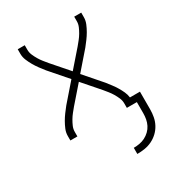

<svg xmlns="http://www.w3.org/2000/svg" viewBox="-180 -623 859 948"><g transform="rotate(-30 250.0 -148.5)"><path d="M322 223V188Q339 188 355.5 185Q372 182 387 174.5Q402 167 414.5 155Q427 143 434.5 128Q442 113 445 96.5Q448 80 448 63V0H391V-26Q391 -42 384.5 -57Q378 -72 370 -85.5Q362 -99 352 -111.5Q342 -124 332 -136L250 -230L168 -136Q158 -124 148 -111.5Q138 -99 130 -85.5Q122 -72 115.5 -57Q109 -42 109 -26V0H69V-26Q69 -45 76.5 -63Q84 -81 93.5 -97.5Q103 -114 114.5 -129.5Q126 -145 138 -160L225 -260L138 -360Q126 -375 114.5 -390.5Q103 -406 93.5 -422.5Q84 -439 76.5 -457Q69 -475 69 -494V-520H109V-494Q109 -478 115.5 -463Q122 -448 130 -434.5Q138 -421 148 -408.5Q158 -396 168 -384L250 -290L332 -384Q342 -396 352 -408.5Q362 -421 370 -434.5Q378 -448 384.5 -463Q391 -478 391 -494V-520H431V-494Q431 -475 423.5 -457Q416 -439 406.5 -422.5Q397 -406 385.5 -390.5Q374 -375 362 -360L275 -260L362 -160Q373 -146 384 -131.5Q395 -117 404 -102Q413 -87 420.5 -70.5Q428 -54 430 -37H487V63Q487 85 483 106.5Q479 128 468.5 147.5Q458 167 442 182Q426 197 406.5 206.5Q387 216 365.5 219.5Q344 223 322 223Z"/></g></svg>

Font: Iosevka Term Curly Extralight
Style: Regular
Weight: 200
Designer: Belleve Invis
Foundry: Belleve Invis
Version: Version 32.3.0